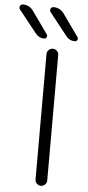

<svg xmlns="http://www.w3.org/2000/svg" viewBox="-104 -1010 466 1022"><g transform="rotate(5 129.5 -498.5)"><path d="M124 -52.7V-722.7Q124 -735.4 133.3 -744.6Q142.6 -753.9 155.3 -753.9Q168 -753.9 177.2 -744.6Q186.5 -735.4 186.5 -722.7V-52.7Q186.5 -40 177.2 -30.8Q168 -21.5 155.3 -21.5Q142.6 -21.5 133.3 -30.8Q124 -40 124 -52.7ZM267.6 -803.7Q239.3 -803.7 221.7 -826.2L126 -947.3Q120.1 -955.1 124.5 -964.8Q128.9 -974.6 139.6 -974.6Q174.8 -974.6 195.3 -946.3L280.3 -827.1Q283.2 -823.2 283.2 -818.4Q283.2 -815.4 281.2 -811.5Q277.3 -803.7 267.6 -803.7ZM104.5 -803.7Q76.2 -803.7 58.6 -826.2L-37.1 -946.3Q-41 -952.1 -41 -957Q-41 -960.9 -39.1 -964.8Q-35.2 -974.6 -23.4 -974.6Q11.7 -974.6 32.2 -945.3L116.2 -827.1Q119.1 -823.2 119.1 -818.4Q119.1 -815.4 117.2 -811.5Q113.3 -803.7 104.5 -803.7Z"/></g></svg>

Font: irohamaru Light
Style: Regular
Weight: 200
Designer: [Source Han Sans]
Ryoko NISHIZUKA  (kana & ideographs); Paul D. Hunt (Latin, Greek & Cyrillic); Wenlong ZHANG  (bopomofo
Version: Version 1.01